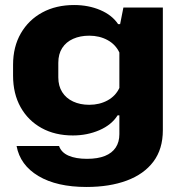

<svg xmlns="http://www.w3.org/2000/svg" viewBox="-20 -567 717 764"><path d="M324 177Q206 177 133 133.5Q60 90 46 14H215Q224 40 253 52.5Q282 65 326 65Q369 65 397.5 53.5Q426 42 440.5 20Q455 -2 455 -33V-108H448Q424 -70 375.5 -49Q327 -28 270 -28Q199 -28 145.5 -57.5Q92 -87 62 -140.5Q32 -194 32 -266V-309Q32 -381 63 -434.5Q94 -488 148.5 -517.5Q203 -547 275 -547Q332 -547 379 -527Q426 -507 450 -471H458L471 -537H628V-49Q628 26 590.5 76Q553 126 484.5 151.5Q416 177 324 177ZM335 -150Q376 -150 408 -167.5Q440 -185 455 -217V-358Q440 -390 408 -407.5Q376 -425 335 -425Q299 -425 271 -412.5Q243 -400 227.5 -376Q212 -352 212 -317V-259Q212 -225 227.5 -200.5Q243 -176 271 -163Q299 -150 335 -150Z"/></svg>

Font: Hubot Sans SemiExpanded
Style: Bold
Weight: 700
Width: 6
Designer: Deni Anggara
Foundry: GitHub, Inc., Subsidiary of Microsoft Corporation
Version: Version 2.000